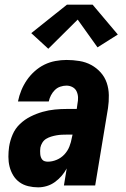

<svg xmlns="http://www.w3.org/2000/svg" viewBox="-20 -795 540 823"><path d="M143 8Q122 8 101 3Q80 -2 63.5 -14Q47 -26 36.5 -43.5Q26 -61 21 -81Q16 -101 16 -123Q16 -145 19 -166Q23 -192 34 -218Q45 -244 65.5 -263.5Q86 -283 111 -295.5Q136 -308 162.5 -315.5Q189 -323 215 -325.5Q241 -328 267 -328H309L312 -350Q315 -364 314.5 -377.5Q314 -391 308.5 -403Q303 -415 291 -421.5Q279 -428 265 -428Q252 -428 238.5 -423.5Q225 -419 215 -409Q205 -399 198.5 -386.5Q192 -374 189 -360H57Q62 -385 71.5 -408Q81 -431 95 -451.5Q109 -472 128.5 -489.5Q148 -507 170.5 -518Q193 -529 217.5 -533.5Q242 -538 265 -538Q293 -538 320.5 -533.5Q348 -529 371 -516.5Q394 -504 411.5 -484.5Q429 -465 437.5 -440Q446 -415 446.5 -387Q447 -359 443 -332L388 0H254L266 -73Q257 -56 244 -41Q231 -26 215 -14.5Q199 -3 180.5 2.5Q162 8 144 8Q144 8 144 8Q144 8 143 8ZM185 -102Q204 -102 223 -110Q242 -118 256 -133Q270 -148 277.5 -167Q285 -186 288 -205L291 -218H267Q256 -218 245 -217.5Q234 -217 222.5 -215Q211 -213 199.5 -209.5Q188 -206 178 -200Q168 -194 161.5 -183.5Q155 -173 153 -162Q152 -155 152 -148Q152 -141 152.5 -134.5Q153 -128 155 -122Q157 -116 161 -111Q165 -106 171.5 -104Q178 -102 185 -102ZM187 -586 114 -653 267 -775H377L485 -647L398 -592L313 -711Z"/></svg>

Font: Iosevka Curly Heavy Oblique
Style: Regular
Weight: 900
Italic angle: -9°
Monospace: yes
Designer: Belleve Invis
Foundry: Belleve Invis
Version: Version 11.1.0; ttfautohint (v1.8.3)